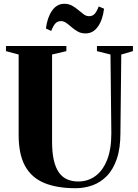

<svg xmlns="http://www.w3.org/2000/svg" viewBox="-20 -986 730 1014"><path d="M378.5 8Q280 8 213 -20Q146 -48 112.2 -109.8Q78.5 -171.5 78.5 -271.5V-698L11.5 -716V-743H330.5V-716L255 -698V-239Q255 -180.5 264.2 -140.2Q273.5 -100 291.2 -75Q309 -50 334.8 -38.8Q360.5 -27.5 393 -27.5Q444 -27.5 483.2 -55.8Q522.5 -84 545.2 -140.5Q568 -197 568 -281.5L563.5 -698L492 -716V-743H682V-716L620.5 -698L616 -283.5Q616 -202.5 596.8 -146.5Q577.5 -90.5 544.2 -56.5Q511 -22.5 468.2 -7.2Q425.5 8 378.5 8ZM431.5 -809.5Q409 -809.5 391.2 -819.2Q373.5 -829 358.8 -842Q344 -855 330.2 -864.8Q316.5 -874.5 302 -874.5Q284.5 -874.5 273.2 -863Q262 -851.5 250.5 -822.5L222.5 -835.5Q229.5 -893 254.8 -929.5Q280 -966 320 -966Q343 -966 360.8 -956Q378.5 -946 393.5 -933.2Q408.5 -920.5 422 -910.5Q435.5 -900.5 450 -900.5Q468 -900.5 479 -911.8Q490 -923 501.5 -952L529.5 -940Q522.5 -881.5 497.2 -845.5Q472 -809.5 431.5 -809.5Z"/></svg>

Font: Merriweather 120pt ExtraBold
Style: Regular
Weight: 800
Version: Version 2.100